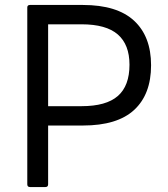

<svg xmlns="http://www.w3.org/2000/svg" viewBox="-20 -754 676 774"><path d="M101 0Q90 0 90 -11V-724Q90 -734 101 -734H314Q452 -734 520.5 -670.5Q589 -607 589 -491Q589 -374 521 -311Q453 -248 314 -248H174V-11Q174 0 163 0ZM174 -656V-326H309Q408 -326 455 -367Q502 -408 502 -493Q502 -574 455 -615Q408 -656 309 -656Z"/></svg>

Font: LINE Seed Sans TH App
Style: Regular
Weight: 400
Designer: Dalton Maag Ltd | Thai characters by Cadson Demak Co.,Ltd.
Foundry: Dalton Maag Ltd
Version: Version 1.003